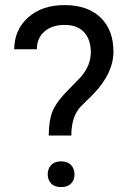

<svg xmlns="http://www.w3.org/2000/svg" viewBox="-20 -741 512 766"><path d="M174.3 -200.2Q175.3 -258.3 187.5 -292Q199.7 -325.7 237.3 -366.7L301.3 -432.6Q342.3 -479 342.3 -532.2Q342.3 -583.5 315.4 -612.5Q288.6 -641.6 237.3 -641.6Q187.5 -641.6 157.2 -615.2Q127 -588.9 127 -544.4H36.6Q37.6 -623.5 93 -672.1Q148.4 -720.7 237.3 -720.7Q329.6 -720.7 381.1 -671.1Q432.6 -621.6 432.6 -535.2Q432.6 -449.7 353.5 -366.7L300.3 -314Q264.6 -274.4 264.6 -200.2ZM170.4 -45.4Q170.4 -67.4 183.8 -82.3Q197.3 -97.2 223.6 -97.2Q250 -97.2 263.7 -82.3Q277.3 -67.4 277.3 -45.4Q277.3 -23.4 263.7 -9Q250 5.4 223.6 5.4Q197.3 5.4 183.8 -9Q170.4 -23.4 170.4 -45.4Z"/></svg>

Font: Noboto
Style: Regular
Weight: 400
Designer: Google
Version: Version 2.001101; 2014